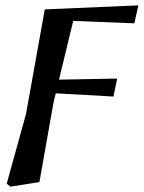

<svg xmlns="http://www.w3.org/2000/svg" viewBox="-20 -504 536 716"><path d="M5 181 77 -79 147 -469 496 -484 481 -417 253 -426 200 -207 417 -211 403 -144 188 -156 180 -124 127 175 19 192Z"/></svg>

Font: Source Serif Pro SemiBold
Style: Italic
Weight: 600
Italic angle: -12°
Designer: Frank Grießhammer
Foundry: Adobe Systems Incorporated
Version: Version 3.001;hotconv 1.0.111;makeotfexe 2.5.65597